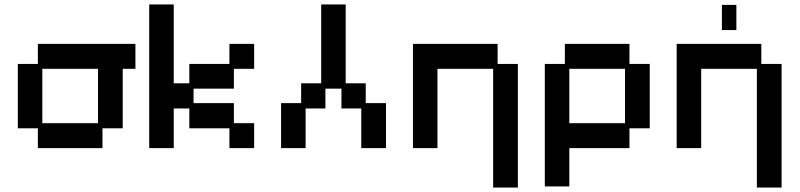

<svg xmlns="http://www.w3.org/2000/svg" viewBox="-20 -653 3590 862"><path d="M150 12V-77H60V-366H150V-456H588V-344H531V-77H440V12ZM170 -100H420V-344H170Z M650 12V-633H760V-279H830V-366H1010V-456H1121V-344H1030V-255H849V-190H1030V-100H1121V12H1010V-77H830V-166H760V12Z M1242 12V-190H1332V-279H1422V-633H1532V-279H1622V-190H1713V12H1602V-166H1513V-255H1441V-166H1352V12Z M2194 189V-344H1944V12H1834V-456H2214V-366H2305V189Z M2426 184V-366H2516V-456H2806V-366H2897V-77H2806V12H2536V184ZM2536 -100H2786V-344H2536Z M3378 189V-344H3128V12H3018V-456H3398V-366H3489V189ZM3221 -518V-631H3286V-518Z"/></svg>

Font: Pixelify Sans Medium
Style: Regular
Weight: 500
Designer: Stefie Justprince
Foundry: Typecalism Foundryline
Version: Version 1.000;February 13, 2025;FontCreator 15.0.0.3015 64-b